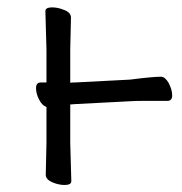

<svg xmlns="http://www.w3.org/2000/svg" viewBox="-20 -505 504 533"><path d="M342 -224 188 -216 175 -215V-108L178 -2Q178 8 161 8.5Q144 9 125 1Q107 -7 107 -20L109 -108V-208Q97 -212 88.5 -228.5Q80 -245 80 -260.5Q80 -276 93 -276H109V-367L106 -474Q106 -484 123 -484.5Q140 -485 159 -477Q177 -470 177 -456L175 -367V-275Q178 -276 182 -276H187L341 -284Q403 -292 427 -292Q438 -292 448 -275Q458 -256 458 -240.5Q458 -225 445 -225H383Q356 -225 342 -224Z"/></svg>

Font: Fusion Kai T
Style: Regular
Weight: 400
Designer: Fontworks Inc.
Version: Version 24.134;May 13, 2024